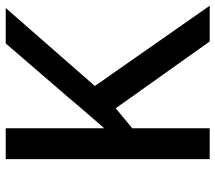

<svg xmlns="http://www.w3.org/2000/svg" viewBox="-61 -693 754 672"><g transform="rotate(-90 316.0 -357.0)"><path d="M632 0 351 -402 624 -714H500L307 -490C273 -449 237 -409 203 -369V-714H95V0H203V-271L273 -329L507 0Z"/></g></svg>

Font: Noto Sans Arabic UI Md
Style: Regular
Weight: 500
Designer: Monotype Design Team, Nadine Chahine and Nizar Qandah
Foundry: Monotype Imaging Inc.
Version: Version 2.010